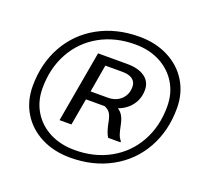

<svg xmlns="http://www.w3.org/2000/svg" viewBox="-129 -881 1125 1062"><g transform="rotate(20 433.0 -350.0)"><path d="M848 -428Q848 -295 789.5 -190.5Q731 -86 625.5 -28Q520 30 385 30Q289 30 214 -8.5Q139 -47 97.5 -115.5Q56 -184 56 -272Q56 -405 114.5 -509.5Q173 -614 278.5 -672Q384 -730 519 -730Q615 -730 690 -691.5Q765 -653 806.5 -584.5Q848 -516 848 -428ZM794 -419Q794 -496 758 -555.5Q722 -615 658 -648.5Q594 -682 511 -682Q394 -682 303 -631Q212 -580 161.5 -488.5Q111 -397 111 -280Q111 -203 147 -143.5Q183 -84 247 -51Q311 -18 394 -18Q511 -18 602 -69Q693 -120 743.5 -211Q794 -302 794 -419ZM541 -317Q561 -304 571.5 -284Q582 -264 588 -233Q594 -203 600 -184.5Q606 -166 619 -151L618 -145H546Q530 -170 520 -219Q514 -255 503.5 -274Q493 -293 468 -303H459H358L330 -145H260L334 -565H505Q572 -565 609.5 -538Q647 -511 647 -463Q647 -412 618.5 -373.5Q590 -335 541 -317ZM576 -455Q576 -484 555.5 -499.5Q535 -515 496 -515H395L367 -353H468Q516 -353 546 -381.5Q576 -410 576 -455Z"/></g></svg>

Font: Fahkwang
Style: Italic
Weight: 400
Italic angle: -10°
Version: Version 1.000; ttfautohint (v1.6)